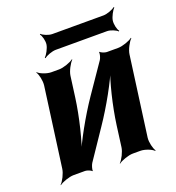

<svg xmlns="http://www.w3.org/2000/svg" viewBox="-136 -838 889 972"><g transform="rotate(-20 308.0 -352.0)"><path d="M428 -502 321 -346C263 -261 199 -146 171 -75L175 -74C203 -145 233 -269 246 -366L261 -478C264 -502 284 -539 298 -552L296 -554C281 -542 242 -528 218 -528H176C152 -528 117 -542 106 -554L104 -552C114 -539 122 -502 119 -478L61 -50C58 -26 39 11 25 24L26 26C41 14 80 0 104 0H166C176 0 197 8 200 14L203 12C201 6 208 -17 214 -26L320 -183C378 -268 442 -383 469 -453L466 -454C438 -384 408 -260 395 -163L380 -50C377 -26 358 11 344 24L345 26C360 14 399 0 423 0H464C488 0 523 14 534 26L537 24C527 11 518 -26 521 -50L579 -478C582 -502 602 -539 616 -552L614 -554C599 -542 560 -528 536 -528H475C465 -528 444 -536 441 -542L438 -540C440 -533 434 -511 428 -502ZM558 -668C561 -687 577 -717 588 -727L585 -730C574 -720 542 -708 523 -708H247C227 -708 199 -720 190 -730L187 -727C196 -717 204 -687 201 -668C198 -648 181 -618 170 -608L173 -605C184 -615 216 -627 236 -627H512C531 -627 559 -615 568 -605L571 -608C562 -618 555 -648 558 -668Z"/></g></svg>

Font: Asimov
Style: EdgeIt
Weight: 500
Designer: Google
Version: Version 2.000980: 2014